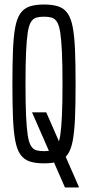

<svg xmlns="http://www.w3.org/2000/svg" viewBox="-20 -716 391 851"><path d="M268 115 122 -218H185L329 111V115ZM175 8Q137 8 111.5 -0.5Q86 -9 70.5 -31Q55 -53 47.5 -93Q40 -133 37.5 -194.5Q35 -256 35 -344Q35 -432 37.5 -493.5Q40 -555 47.5 -595Q55 -635 70.5 -657Q86 -679 111.5 -687.5Q137 -696 175 -696Q213 -696 238.5 -687.5Q264 -679 279.5 -657Q295 -635 302.5 -595Q310 -555 312.5 -493.5Q315 -432 315 -344Q315 -256 312.5 -194.5Q310 -133 302.5 -93Q295 -53 279.5 -31Q264 -9 238.5 -0.5Q213 8 175 8ZM175 -46Q195 -46 209 -50Q223 -54 232.5 -69Q242 -84 247 -116Q252 -148 254.5 -203.5Q257 -259 257 -344Q257 -429 254.5 -484.5Q252 -540 247 -572Q242 -604 232.5 -619Q223 -634 209 -638Q195 -642 175 -642Q155 -642 141 -638Q127 -634 117.5 -619Q108 -604 103 -572Q98 -540 95.5 -484.5Q93 -429 93 -344Q93 -259 95.5 -203.5Q98 -148 103 -116Q108 -84 117.5 -69Q127 -54 141 -50Q155 -46 175 -46Z"/></svg>

Font: Saira UltraCondensed
Style: Regular
Weight: 400
Width: 1
Designer: Hector Gatti with collaboration of the Omnibus-Type team
Foundry: Omnibus-Type
Version: Version 1.101